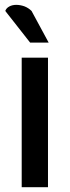

<svg xmlns="http://www.w3.org/2000/svg" viewBox="-20 -779 290 799"><path d="M179.7 0Q179.7 -134.8 179.7 -539.1Q152.3 -539.1 70.3 -539.1Q70.3 -404.3 70.3 0Q97.7 0 179.7 0ZM182.6 -601.6Q165 -634.8 111.3 -733.4Q98.6 -746.1 81.1 -752.9Q63.5 -758.8 47.9 -758.8Q31.2 -758.8 18.6 -752Q5.9 -745.1 2 -733.4Q36.1 -689.5 105.5 -601.6Q124 -601.6 179.7 -601.6Q180.7 -601.6 182.6 -601.6Z"/></svg>

Font: DaxlinePro-Medium
Style: Medium
Weight: 400
Designer: Hans Reichel
Version: Version 7.502; 2006